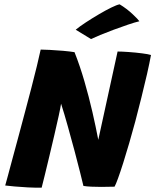

<svg xmlns="http://www.w3.org/2000/svg" viewBox="-20 -862 716 885"><path d="M172 3Q141.5 3.5 108.5 1.8Q75.5 0 47.2 -2.5Q19 -5 4 -7Q6 -13 14.8 -46Q23.5 -79 37 -128.8Q50.5 -178.5 66 -236Q81.5 -293.5 96 -348.5Q110.5 -402.5 124.5 -456.5Q138.5 -510.5 149.8 -556.8Q161 -603 167.5 -633.5Q180.5 -633.5 209.8 -632Q239 -630.5 270.8 -627.8Q302.5 -625 323.5 -621.5Q348.5 -558.5 369.2 -487Q390 -415.5 406 -345.5Q422 -275.5 433 -217.5L522 -624.5Q542 -624.5 573.5 -622.2Q605 -620 634.2 -616.2Q663.5 -612.5 676 -608.5Q669.5 -573 657.8 -521Q646 -469 631.5 -411.5Q617 -354 603.5 -302Q590 -251.5 575.5 -202Q561 -152.5 547.8 -110.5Q534.5 -68.5 524 -39.8Q513.5 -11 508 -1.5Q481 -0.5 446.5 -0.5Q423 -0.5 401 -1.5Q379 -2.5 364.5 -5Q360 -24 349.2 -67.5Q338.5 -111 323.5 -166.8Q308.5 -222.5 292.5 -280Q276.5 -337.5 261.5 -384Q259 -367 250.8 -329Q242.5 -291 231.2 -242.5Q220 -194 208.2 -145Q196.5 -96 186.8 -56.2Q177 -16.5 172 3ZM531.5 -842Q564.5 -822 591 -797Q617.5 -772 622.5 -764Q601 -759 569.5 -748.2Q538 -737.5 504.2 -725Q470.5 -712.5 442.2 -700.8Q414 -689 399.5 -682L329 -725Q347 -740 376 -759Q405 -778 436 -796.2Q467 -814.5 493 -827.2Q519 -840 531.5 -842Z"/></svg>

Font: Grandstander
Style: Bold Italic
Weight: 700
Italic angle: -15°
Designer: Tyler Finck
Foundry: Etcetera Type Co
Version: Version 1.200; ttfautohint (v1.8.3)